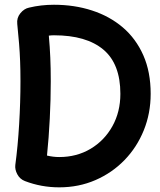

<svg xmlns="http://www.w3.org/2000/svg" viewBox="-20 -743 684 820"><path d="M104 -710.4Q154.8 -722.7 210.4 -722.7Q297.9 -722.7 373 -698.2Q448.2 -673.8 504.4 -626Q560.5 -578.1 592 -507.1Q623.5 -436 623.5 -342.3Q623.5 -259.3 594.2 -186.8Q564.9 -114.3 512 -59.6Q459 -4.9 387.7 26.1Q316.4 57.1 232.9 57.1Q156.2 57.1 86.4 30.3Q64.9 22 54 1.5Q43 -19 45.4 -38.6Q56.2 -118.7 61.8 -213.1Q67.4 -307.6 67.4 -396Q67.4 -443.8 65.9 -481.4Q64.5 -519 61.5 -556.4Q58.6 -593.8 53.7 -640.6Q50.8 -666.5 66.9 -686.3Q83 -706.1 104 -710.4ZM188.5 -590.8Q192.9 -542 194.8 -497.1Q196.8 -452.1 196.8 -396Q196.8 -317.9 192.6 -236.3Q188.5 -154.8 180.7 -78.6Q207.5 -72.3 232.9 -72.3Q307.6 -72.3 366.7 -107.4Q425.8 -142.6 460 -203.9Q494.1 -265.1 494.1 -342.3Q494.1 -470.2 421.4 -531.2Q348.6 -592.3 210.4 -592.3Q199.7 -592.3 188.5 -590.8Z"/></svg>

Font: Mikhak-DS1-FD Bold
Style: Bold
Weight: 700
Designer: Amin Abedi
Version: Version 3.2